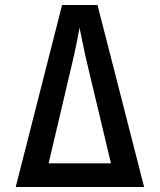

<svg xmlns="http://www.w3.org/2000/svg" viewBox="-20 -750 640 770"><path d="M43 0 229 -730H371L558 0ZM267 -486 175 -95H425L332 -485Q321 -530 312.5 -573Q304 -616 299 -639Q295 -616 286.5 -573.5Q278 -531 267 -486Z"/></svg>

Font: JetBrains Mono NL SemiBold
Style: Regular
Weight: 600
Designer: Philipp Nurullin, Konstantin Bulenkov
Foundry: JetBrains
Version: Version 2.304; ttfautohint (v1.8.4.7-5d5b)